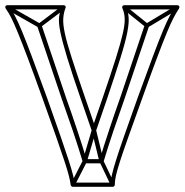

<svg xmlns="http://www.w3.org/2000/svg" viewBox="-28 -708 708 736"><path d="M453 -686 443 -674 530 -604Q532 -603 534.5 -602.5Q537 -602 539 -603L656 -673L648 -687L531 -617Q529 -616 535.5 -615.5Q542 -615 540 -616ZM4 -687 -4 -673 119 -603Q121 -602 123.5 -602.5Q126 -603 128 -604L221 -674L211 -686L118 -616Q117 -615 123 -615.5Q129 -616 127 -617ZM131 -613 115 -607 209 -328Q209 -328 209 -328Q209 -328 209 -328Q229 -272 251 -207Q273 -142 289 -88Q290 -85 292 -83.5Q294 -82 297 -82H361Q364 -82 366 -83.5Q368 -85 369 -88Q385 -142 407 -207Q429 -272 449 -328Q449 -328 449 -328Q449 -328 449 -328L543 -607L527 -613L433 -334Q433 -334 433 -334Q433 -334 433 -334Q413 -278 391 -212Q369 -146 353 -92Q352 -90 358 -94Q364 -98 361 -98H297Q294 -98 300 -94Q306 -90 305 -92Q289 -146 267 -212Q245 -278 225 -334Q225 -334 225 -334Q225 -334 225 -334ZM244 -4 258 4 304 -86Q304 -87 304.5 -87Q305 -87 305 -88L340 -207Q342 -213 332.5 -213Q323 -213 324 -207L353 -88Q353 -88 353.5 -87.5Q354 -87 354 -87L397 3L411 -3L368 -93Q368 -94 368.5 -92.5Q369 -91 369 -92L340 -211Q339 -217 332.5 -217Q326 -217 324 -211L289 -92Q289 -92 289.5 -93Q290 -94 290 -94ZM251 8H404Q407 8 409.5 6Q412 4 412 0Q412 -15 416.5 -35Q421 -55 432 -89.5Q443 -124 463.5 -181.5Q484 -239 516 -328Q550 -423 573 -484Q596 -545 611 -581.5Q626 -618 637 -639Q648 -660 658 -675Q661 -680 659 -684Q657 -688 652 -688H448Q444 -688 441.5 -684.5Q439 -681 441 -677Q449 -659 450 -637.5Q451 -616 443 -580.5Q435 -545 416.5 -486Q398 -427 366 -334L324 -212H340L298 -334Q266 -427 247 -486Q228 -545 220.5 -580.5Q213 -616 214.5 -637.5Q216 -659 223 -677Q225 -681 223 -684.5Q221 -688 216 -688H0Q-5 -688 -7 -684Q-9 -680 -6 -675Q5 -660 15.5 -639Q26 -618 41 -581.5Q56 -545 79 -484Q102 -423 136 -328Q168 -239 188 -181.5Q208 -124 219.5 -89Q231 -54 236 -34Q241 -14 243 1Q244 4 246 6Q248 8 251 8ZM251 -8 259 -1Q257 -16 252 -36.5Q247 -57 235.5 -92.5Q224 -128 204 -186Q184 -244 152 -334Q117 -430 94 -491.5Q71 -553 55.5 -590Q40 -627 28.5 -648.5Q17 -670 6 -685L0 -672H216L209 -683Q201 -664 198.5 -642.5Q196 -621 203.5 -584.5Q211 -548 229.5 -487Q248 -426 282 -328L324 -206Q326 -201 332 -201Q338 -201 340 -206L382 -328Q415 -426 434 -487Q453 -548 460 -584.5Q467 -621 465 -642.5Q463 -664 455 -683L448 -672H652L646 -685Q635 -670 623.5 -648.5Q612 -627 596.5 -590Q581 -553 558 -491.5Q535 -430 500 -334Q468 -244 447.5 -185.5Q427 -127 416 -91.5Q405 -56 400.5 -35.5Q396 -15 396 0L404 -8Z"/></svg>

Font: Tilt Prism
Style: Regular
Weight: 400
Version: Version 1.000